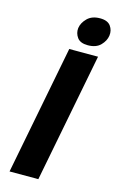

<svg xmlns="http://www.w3.org/2000/svg" viewBox="-135 -951 617 1005"><g transform="rotate(15 174.0 -448.5)"><path d="M26 0 162 -700H318L182 0ZM250 -744Q209 -744 192.5 -767Q176 -790 179 -818Q183 -847 208 -872Q233 -897 277 -897Q318 -897 334.5 -874Q351 -851 347 -822Q343 -793 319 -768.5Q295 -744 250 -744Z"/></g></svg>

Font: REM SemiBold
Style: Italic
Weight: 600
Italic angle: -11°
Designer: Octavio Pardo
Foundry: Ashler Design
Version: Version 1.005;gftools[0.9.28]